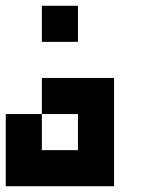

<svg xmlns="http://www.w3.org/2000/svg" viewBox="-20 -520 540 665"><path d="M250 -500V-375H125V-500ZM375 -250V125H0V-125H125V0H250V-125H125V-250Z"/></svg>

Font: Bytesized
Style: Regular
Weight: 400
Monospace: yes
Designer: baltdev
Version: Version 1.000